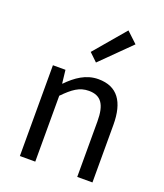

<svg xmlns="http://www.w3.org/2000/svg" viewBox="-156 -976 923 1079"><g transform="rotate(20 305.0 -436.0)"><path d="M92 0H184V-394C238 -449 276 -477 332 -477C404 -477 435 -434 435 -332V0H526V-344C526 -482 474 -557 360 -557C286 -557 229 -516 178 -464H176L167 -543H92ZM314 -640 488 -812 424 -872 266 -686Z"/></g></svg>

Font: Noto Sans HK
Style: Regular
Weight: 400
Designer: Ryoko NISHIZUKA 西塚涼子 (kana, bopomofo & ideographs); Paul D. Hunt (Latin, Greek & Cyrillic); Sandoll Communications 산돌커뮤니
Foundry: Adobe
Version: Version 2.004;hotconv 1.0.118;makeotfexe 2.5.65603